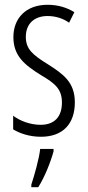

<svg xmlns="http://www.w3.org/2000/svg" viewBox="-20 -562 366 803"><path d="M293 -134C293 -218 245 -252 179 -294C116 -333 88 -357 88 -408C88 -463 124 -495 179 -495C212 -495 244 -485 269 -467L291 -511C259 -531 221 -542 179 -542C88 -542 36 -485 36 -407C36 -327 84 -290 151 -248C211 -213 239 -189 239 -133C239 -74 208 -40 150 -40C107 -40 64 -56 35 -78V-21C61 -5 102 10 151 10C243 10 293 -44 293 -134ZM204 71V61H148C144 101 123 174 111 210V221H140C167 178 191 118 204 71Z"/></svg>

Font: Noto Sans Khmer UI ExtraCondensed Light
Style: Regular
Weight: 300
Width: 2
Designer: Danh Hong and the Monotype Design Team
Foundry: Monotype Imaging Inc.
Version: Version 2.002